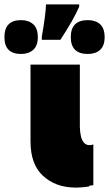

<svg xmlns="http://www.w3.org/2000/svg" viewBox="-90 -838 493 868"><path d="M99 -672Q117 -774 118 -818H268V-808Q244 -751 183 -658H99ZM-70 -670Q-70 -747 5 -747Q39 -747 60 -728.5Q81 -710 81 -670Q81 -631 60 -612.5Q39 -594 5 -594Q-70 -594 -70 -670ZM230 -670Q230 -747 307 -747Q342 -747 362.5 -728.5Q383 -710 383 -670Q383 -631 362.5 -612.5Q342 -594 307 -594Q230 -594 230 -670ZM313 2V5Q290 9 260 10H249Q161 9 104.5 -43Q48 -95 48 -198V-546H271V-263Q274 -166 332 -185V-1Q322 1 313 2Z"/></svg>

Font: AtCorfu Sans
Style: AtCorfu Sans Black
Weight: 900
Designer: Kostas Teopoulos
Foundry: Kostas Teopoulos
Version: Version 1.00 July 8, 2025, initial release